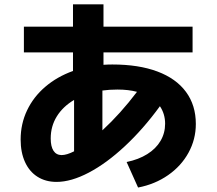

<svg xmlns="http://www.w3.org/2000/svg" viewBox="-20 -798 978 867"><path d="M87.9 -677.7H309.6V-778.3H447.3V-677.7H849.6V-561.5H447.3V-505.4Q467.3 -506.8 487.3 -506.8Q606.4 -506.8 690.9 -475.1Q775.4 -443.4 819.8 -383.1Q864.3 -322.8 864.3 -238.3Q864.3 -168.9 831.3 -108.6Q798.3 -48.3 739 -7.1Q679.7 34.2 603.5 48.8L551.8 -66.4Q606 -77.6 645 -102.1Q684.1 -126.5 704.8 -161.6Q725.6 -196.8 725.6 -239.3Q725.6 -283.7 702.1 -318.4Q627 -215.3 543.9 -137.9Q460.9 -60.5 381.1 -18.6Q301.3 23.4 235.4 23.4Q186 23.4 149.4 0.2Q112.8 -22.9 93 -66.2Q73.2 -109.4 73.2 -168Q73.2 -238.8 102.3 -299.8Q131.3 -360.8 184.6 -406.2Q237.8 -451.7 309.6 -477.5V-561.5H87.9ZM257.8 -97.7Q281.2 -97.7 314.5 -114.7V-346.7Q264.2 -316.9 236.6 -272.5Q209 -228 209 -172.9Q209 -136.7 221.4 -117.4Q233.9 -98.1 257.8 -97.7ZM598.6 -383.3Q560.1 -393.6 510.7 -393.6Q474.6 -393.6 442.4 -389.2V-209.5Q524.4 -285.2 598.6 -383.3Z"/></svg>

Font: Pretendard ExtraBold
Style: Regular
Weight: 800
Designer: Base glyphs from Inter by Rasmus Andersson; Hangeul glyphs from Noto Sans CJK(Source Han Sans) by Jang Soo-young and Kan
Foundry: Kil Hyung-jin
Version: Version 1.309